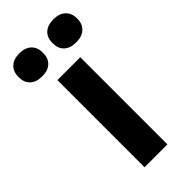

<svg xmlns="http://www.w3.org/2000/svg" viewBox="-274 -733 779 779"><g transform="rotate(-45 116.0 -343.0)"><path d="M50.8 -500H182.1V0H50.8ZM-51.8 -618.2V-621.1Q-51.8 -651.4 -33.4 -668.7Q-15.1 -686 18.1 -686Q51.3 -686 69.6 -668.7Q87.9 -651.4 87.9 -621.1V-618.2Q87.9 -588.4 69.6 -571.3Q51.3 -554.2 18.1 -554.2Q-15.1 -554.2 -33.4 -571.3Q-51.8 -588.4 -51.8 -618.2ZM143.1 -618.2V-621.1Q143.1 -651.4 161.4 -668.7Q179.7 -686 213.9 -686Q247.1 -686 265.6 -668.7Q284.2 -651.4 284.2 -621.1V-618.2Q284.2 -588.9 265.4 -571.5Q246.6 -554.2 213.9 -554.2Q179.7 -554.2 161.4 -571.3Q143.1 -588.4 143.1 -618.2Z"/></g></svg>

Font: LT Wave Text Bold
Style: Regular
Weight: 700
Designer: Daniel Lyons
Version: Version 2.5 (Glyphs App)